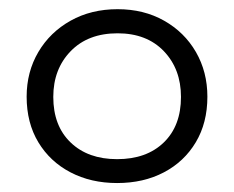

<svg xmlns="http://www.w3.org/2000/svg" viewBox="-20 -718 510 418"><path d="M235 -319.5Q178 -319.5 133.5 -342.8Q89 -366 63.5 -408.2Q38 -450.5 38 -507.5Q38 -561.5 63.5 -604.8Q89 -648 133.8 -673Q178.5 -698 236 -698Q293 -698 337.2 -673Q381.5 -648 406.5 -604.8Q431.5 -561.5 431.5 -507.5Q431.5 -450.5 406.2 -408.2Q381 -366 336.8 -342.8Q292.5 -319.5 235 -319.5ZM235 -371.5Q299 -371.5 336.5 -407.8Q374 -444 374 -507Q374 -567.5 336.8 -606.5Q299.5 -645.5 236 -645.5Q171.5 -645.5 133.8 -606.5Q96 -567.5 96 -507Q96 -444 133.8 -407.8Q171.5 -371.5 235 -371.5Z"/></svg>

Font: Heraclito Light
Style: Regular
Weight: 300
Designer: Kostas Bartsokas (font) & Cristiano Sobral (main changes)
Foundry: Kostas Bartsokas (font) & Cristiano Sobral (main changes)
Version: Version 1.00;July 8, 2020;FontCreator 13.0.0.2655 64-bit